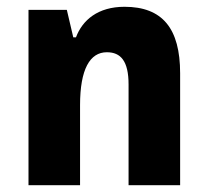

<svg xmlns="http://www.w3.org/2000/svg" viewBox="-20 -546 609 566"><path d="M64 0H216V-236C216 -342 245 -392 295 -392C336 -392 359 -366 359 -297V0H511V-330C511 -462 459 -526 347 -526C269 -526 223 -487 204 -436H196L177 -517H64Z"/></svg>

Font: Noto Sans Thai UI Condensed Extra
Style: Regular
Weight: 800
Width: 3
Designer: Monotype Design Team
Foundry: Monotype Imaging Inc.
Version: Version 1.901